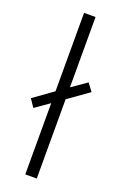

<svg xmlns="http://www.w3.org/2000/svg" viewBox="-166 -804 540 849"><g transform="rotate(20 103.5 -380.0)"><path d="M74 0V-335L7 -288L-18 -325L74 -391V-760H128V-429L198 -478L225 -442L128 -373V0Z"/></g></svg>

Font: Noto Sans Hebrew ExtraCondensed Light
Style: Regular
Weight: 300
Width: 2
Designer: Monotype Design Team
Foundry: Monotype Imaging Inc.
Version: Version 2.004; ttfautohint (v1.8.4.7-5d5b)